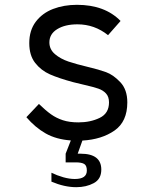

<svg xmlns="http://www.w3.org/2000/svg" viewBox="-20 -580 640 797"><path d="M193.5 174V137Q217 148.5 242.8 155.8Q268.5 163 290.5 163Q340.5 163 340.5 128Q340.5 107.5 329.8 100.8Q319 94 294.5 94H252.5V58L274 3Q213 -1.5 169.8 -26Q126.5 -50.5 89.5 -93.5L141.5 -148.5Q170 -121 191.8 -105.5Q213.5 -90 240.8 -81Q268 -72 305.5 -72Q355.5 -72 394 -90.8Q432.5 -109.5 432.5 -155Q432.5 -178.5 420 -192Q407.5 -205.5 388 -212.2Q368.5 -219 331 -227.5Q294 -236 283.5 -239Q224.5 -255 187.5 -271.2Q150.5 -287.5 126 -318.8Q101.5 -350 101.5 -401Q101.5 -454 128.5 -489.8Q155.5 -525.5 200.2 -542.8Q245 -560 299.5 -560Q415 -560 480.5 -493L428.5 -434Q372.5 -479 301.5 -479Q250 -479 217.5 -459Q185 -439 185 -404Q185 -375 208.2 -355.2Q231.5 -335.5 264.2 -324.5Q297 -313.5 345.5 -302Q390 -291.5 420.2 -280.5Q450.5 -269.5 479.5 -238.8Q508.5 -208 508.5 -155Q508.5 -75 455.2 -38Q402 -1 322 3.5L302.5 58H314.5Q400.5 58 400.5 124Q400.5 163.5 369.2 180.2Q338 197 296.5 197Q247.5 197 193.5 174Z"/></svg>

Font: JuliaMono Latin
Style: Regular
Weight: 400
Monospace: yes
Designer: cormullion
Foundry: corm
Version: Version 0.049; ttfautohint (v1.8.4)